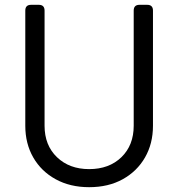

<svg xmlns="http://www.w3.org/2000/svg" viewBox="-20 -765 740 797"><path d="M350 12Q271 12 211 -21Q151 -54 118 -111.5Q85 -169 85 -243V-721Q85 -745 109 -745H141Q165 -745 165 -721V-243Q165 -162 216.5 -112.5Q268 -63 350 -63Q433 -63 484 -112.5Q535 -162 535 -243V-721Q535 -745 559 -745H591Q615 -745 615 -721V-243Q615 -169 582 -111.5Q549 -54 489.5 -21Q430 12 350 12Z"/></svg>

Font: Pitagon Sans Text
Style: Regular
Weight: 400
Designer: Travis Tran
Foundry: Pitagon
Version: Version 1.001; ttfautohint (v1.8.4.7-5d5b);gftools[0.9.26]